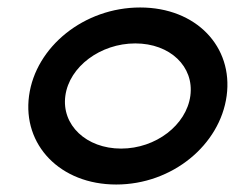

<svg xmlns="http://www.w3.org/2000/svg" viewBox="-20 -482 628 513"><path d="M341.5 -366C434.5 -366 499.1 -304 488.6 -226C478 -148 396.5 -85 303.5 -85C210.5 -85 144 -148 154.6 -226C165.1 -304 248.5 -366 341.5 -366ZM290.5 11C440.5 11 567.9 -95 585.6 -226C603.3 -357 504.5 -462 354.5 -462C204.5 -462 75.3 -357 57.6 -226C39.9 -95 140.5 11 290.5 11Z"/></svg>

Font: Charger
Style: ExBdIt
Weight: 400
Designer: Jasper
Foundry: Cannot Into Space Fonts
Version: Version 0.99